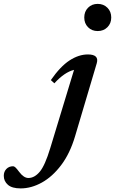

<svg xmlns="http://www.w3.org/2000/svg" viewBox="-246 -730 608 1014"><path d="M199 -637.5Q199 -669 219 -689.2Q239 -709.5 270 -709.5Q301 -709.5 321.2 -689.2Q341.5 -669 341.5 -637.5Q341.5 -606.5 321.2 -586.2Q301 -566 270 -566Q239 -566 219 -586.2Q199 -606.5 199 -637.5ZM150.5 -10.5Q123.5 80.5 77.2 141.8Q31 203 -24.8 234Q-80.5 265 -137 265Q-182.5 265 -204.2 246Q-226 227 -226 198.5Q-226 176.5 -212.2 162.2Q-198.5 148 -176.5 148Q-171.5 148 -164.5 154.2Q-157.5 160.5 -144.5 178Q-120.5 210 -96 210Q-64 210 -36.2 177.2Q-8.5 144.5 19.5 52L145 -361Q95 -349 41 -290L22.5 -307Q72.5 -379 121.2 -410.8Q170 -442.5 218 -442.5Q278.5 -442.5 265 -396Z"/></svg>

Font: Newsreader Text SemiBold
Style: Italic
Weight: 600
Italic angle: -17°
Designer: Hugues Gentile
Foundry: Production Type
Version: Version 1.001